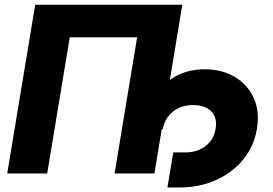

<svg xmlns="http://www.w3.org/2000/svg" viewBox="-20 -748 1176 828"><path d="M766.1 -727.5 646 0H474.1L571.3 -586.9H280.8L183.6 0H11.2L131.8 -727.5ZM702.1 60.5 727.1 -90.8H779.3Q831.5 -90.8 866.7 -118.2Q901.9 -145.5 909.7 -192.4Q918 -239.7 891.6 -267.3Q865.2 -294.9 813.5 -294.9Q760.7 -294.9 725.6 -266.6Q690.4 -238.3 681.6 -189.9H595.7Q608.9 -268.6 644 -326.9Q679.2 -385.3 734.6 -417.2Q790 -449.2 862.8 -449.2Q937 -449.2 992.2 -416.5Q1047.4 -383.8 1074 -325.9Q1100.6 -268.1 1087.9 -192.4Q1075.7 -117.2 1029.1 -60.3Q982.4 -3.4 911.4 28.6Q840.3 60.5 754.4 60.5Z"/></svg>

Font: Inter ExtraBold
Style: Italic
Weight: 800
Italic angle: -9.3988°
Designer: Rasmus Andersson
Foundry: rsms
Version: Version 4.001;git-66647c0bb